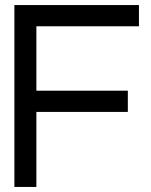

<svg xmlns="http://www.w3.org/2000/svg" viewBox="-20 -733 596 760"><path d="M37 -713H530V-629H124V-374H486V-290H124V7H37Z"/></svg>

Font: AtCorfu Sans
Style: AtCorfu Sans Regular
Weight: 400
Designer: Kostas Teopoulos
Foundry: Kostas Teopoulos
Version: Version 1.00 July 8, 2025, initial release